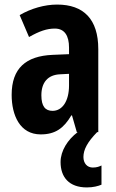

<svg xmlns="http://www.w3.org/2000/svg" viewBox="-20 -578 509 840"><path d="M345 109C345 77 362 44 405 0H410V-363C410 -494 346 -558 230 -558C175 -558 116 -541 66 -512L107 -416C153 -442 185 -453 220 -453C263 -453 282 -421 282 -370V-341L210 -338C93 -333 31 -279 31 -163C31 -74 67 10 158 10C222 10 259 -17 292 -73H295L316 0H320C276 33 245 82 245 131C245 197 282 242 360 242C388 242 410 236 424 230V146C415 150 405 155 386 155C361 155 345 136 345 109ZM244 -253 282 -255V-204C282 -136 253 -93 210 -93C178 -93 161 -113 161 -161C161 -216 188 -251 244 -253Z"/></svg>

Font: Noto Sans Gurmukhi UI ExtraCondensed
Style: Bold
Weight: 700
Width: 2
Designer: Jelle Bosma - Monotype Design Team
Foundry: Monotype Imaging Inc.
Version: Version 2.004